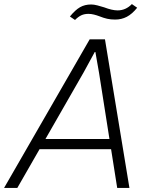

<svg xmlns="http://www.w3.org/2000/svg" viewBox="-46 -922 738 942"><path d="M394 -729H469L589 0H529L499 -190H148L39 0H-26ZM491 -240 440 -564 422 -667H419L365 -568L177 -240ZM442 -842Q429 -847 415 -850.5Q401 -854 388 -854Q368 -854 353 -847Q338 -840 322 -824L297 -841Q323 -873 346.5 -886.5Q370 -900 401 -900Q415 -900 432 -895.5Q449 -891 465 -886Q504 -871 531 -871Q571 -871 601 -902L627 -884Q602 -853 576 -839.5Q550 -826 519 -826Q497 -826 479.5 -830Q462 -834 442 -842Z"/></svg>

Font: Mona Sans Light
Style: Italic
Weight: 300
Italic angle: -11.7°
Designer: Deni Anggara
Foundry: GitHub
Version: Version 2.000